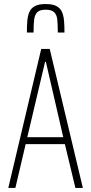

<svg xmlns="http://www.w3.org/2000/svg" viewBox="-20 -930 451 950"><path d="M21 0 184 -688H226L390 0H353L301 -217H107L56 0ZM115 -251H293L207 -624H203ZM206 -910Q241 -910 260 -899.5Q279 -889 287 -870Q295 -851 297 -825.5Q299 -800 299 -769H266Q266 -807 263.5 -832Q261 -857 248 -869.5Q235 -882 206 -882Q177 -882 164.5 -869.5Q152 -857 149 -832.5Q146 -808 146 -769H113Q113 -800 115 -825.5Q117 -851 125 -870Q133 -889 152 -899.5Q171 -910 206 -910Z"/></svg>

Font: Saira ExtraCondensed Thin
Style: Regular
Weight: 250
Width: 2
Designer: Hector Gatti with collaboration of the Omnibus-Type team
Foundry: Omnibus-Type
Version: Version 1.101